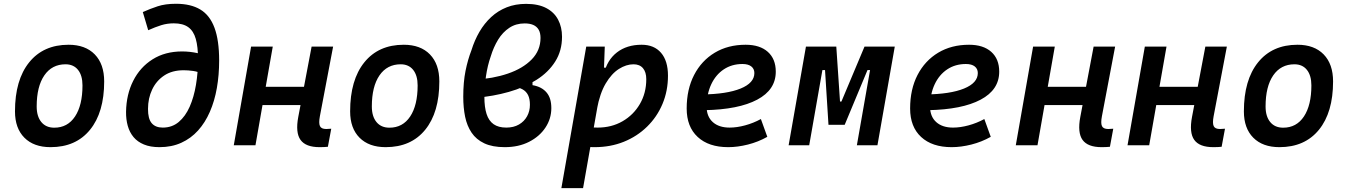

<svg xmlns="http://www.w3.org/2000/svg" viewBox="-20 -762 7071 1007"><path d="M245.1 9.8Q157.2 9.8 107.9 -39.8Q58.6 -89.4 58.6 -177.7Q58.6 -342.8 133.1 -435.1Q207.5 -527.3 339.8 -527.3Q427.7 -527.3 477.1 -476.6Q526.4 -425.8 526.4 -335Q526.4 -172.4 452.1 -81.3Q377.9 9.8 245.1 9.8ZM264.6 -92.3Q334.5 -92.3 373.5 -151.1Q412.6 -210 412.6 -314Q412.6 -366.2 389.2 -395.5Q365.7 -424.8 323.7 -424.8Q252.4 -424.8 212.4 -366.5Q172.4 -308.1 172.4 -203.6Q172.4 -151.4 196.8 -121.8Q221.2 -92.3 264.6 -92.3Z M816.4 9.8Q768.6 9.8 734.9 -4.2Q701.2 -18.1 680.4 -43Q659.7 -67.9 650.1 -101.8Q640.6 -135.7 641.1 -175.8Q642.6 -266.6 678.7 -338.1Q714.8 -409.7 780.3 -450.9Q845.7 -492.2 935.1 -492.2Q975.6 -492.2 1016.6 -483.2Q1057.6 -474.1 1095.7 -454.6L1046.4 -373Q1019 -386.2 992.9 -389.9Q966.8 -393.6 943.4 -393.6Q882.8 -393.6 841.3 -366Q799.8 -338.4 778.1 -292.5Q756.3 -246.6 756.3 -190.9Q755.9 -139.2 775.6 -116Q795.4 -92.8 833.5 -92.8Q882.3 -92.8 917.5 -122.3Q952.6 -151.9 974.9 -202.4Q997.1 -252.9 1007.8 -317.1Q1018.6 -381.3 1018.6 -451.2Q1018.6 -516.6 1006.8 -558.1Q995.1 -599.6 967.3 -619.6Q939.5 -639.6 891.6 -639.6Q856.9 -639.6 825.7 -629.9Q794.4 -620.1 757.3 -603.5L729 -698.7Q767.1 -715.8 806.9 -729Q846.7 -742.2 903.3 -742.2Q980.5 -742.2 1030.5 -712.2Q1080.6 -682.1 1105 -616.2Q1129.4 -550.3 1129.4 -444.3Q1129.4 -368.7 1117.4 -300.5Q1105.5 -232.4 1080.8 -175.8Q1056.2 -119.1 1018.8 -77.6Q981.4 -36.1 930.9 -13.2Q880.4 9.8 816.4 9.8Z M1206.1 0 1296.9 -517.6H1410.6L1319.8 0ZM1290.5 -210.9 1307.1 -306.6H1650.9L1633.8 -210.9ZM1656.2 9.8Q1583.5 9.8 1556.2 -28.3Q1528.8 -66.4 1544.4 -148.9L1614.3 -517.6H1727.1L1657.7 -152.3Q1650.9 -116.2 1658 -100.8Q1665 -85.4 1690.9 -85.4Q1703.1 -85.4 1717.3 -86.9L1699.7 7.8Q1690.4 8.8 1679.7 9.3Q1668.9 9.8 1656.2 9.8Z M2002.9 9.8Q1915 9.8 1865.7 -39.8Q1816.4 -89.4 1816.4 -177.7Q1816.4 -342.8 1890.9 -435.1Q1965.3 -527.3 2097.7 -527.3Q2185.5 -527.3 2234.9 -476.6Q2284.2 -425.8 2284.2 -335Q2284.2 -172.4 2210 -81.3Q2135.7 9.8 2002.9 9.8ZM2022.5 -92.3Q2092.3 -92.3 2131.3 -151.1Q2170.4 -210 2170.4 -314Q2170.4 -366.2 2147 -395.5Q2123.5 -424.8 2081.5 -424.8Q2010.3 -424.8 1970.2 -366.5Q1930.2 -308.1 1930.2 -203.6Q1930.2 -151.4 1954.6 -121.8Q1979 -92.3 2022.5 -92.3Z M2474.6 -249 2467.8 -344.2Q2564.9 -349.1 2643.6 -376Q2722.2 -402.8 2768.6 -450.2Q2814.9 -497.6 2814.9 -563Q2814.9 -589.4 2805.2 -606.2Q2795.4 -623 2777.1 -631.1Q2758.8 -639.2 2731.9 -639.2Q2686 -639.2 2651.4 -616.2Q2616.7 -593.3 2592.5 -554Q2568.4 -514.6 2553.7 -465.8Q2537.1 -418.9 2528.8 -362.3Q2520.5 -305.7 2520.5 -253.4Q2520.5 -199.7 2532 -164.1Q2543.5 -128.4 2568.8 -110.6Q2594.2 -92.8 2635.3 -92.8Q2673.8 -92.8 2701.7 -108.9Q2729.5 -125 2744.4 -152.1Q2759.3 -179.2 2759.3 -212.4Q2759.3 -243.7 2749.5 -263.4Q2739.7 -283.2 2719.7 -293.9Q2699.7 -304.7 2667.5 -308.1L2772.9 -343.3V-315.4Q2797.9 -311 2816.2 -301.3Q2834.5 -291.5 2846.9 -276.6Q2859.4 -261.7 2865.5 -241.5Q2871.6 -221.2 2871.6 -194.8Q2871.6 -139.6 2840.8 -93Q2810.1 -46.4 2755.1 -18.3Q2700.2 9.8 2627.4 9.8Q2562.5 9.8 2520 -10.3Q2477.5 -30.3 2453.4 -66.2Q2429.2 -102.1 2419.4 -149.9Q2409.7 -197.8 2409.7 -254.4Q2409.7 -331.1 2421.6 -390.4Q2433.6 -449.7 2452.6 -498.5Q2468.8 -550.8 2494.6 -595.2Q2520.5 -639.6 2556.2 -672.6Q2591.8 -705.6 2637.5 -723.6Q2683.1 -741.7 2739.3 -741.7Q2803.2 -741.7 2845 -719.7Q2886.7 -697.8 2907.2 -658.7Q2927.7 -619.6 2927.7 -569.3Q2927.7 -495.6 2891.8 -439Q2856 -382.3 2793.2 -342.8Q2730.5 -303.2 2648.7 -280Q2566.9 -256.8 2474.6 -249Z M3038.1 224.6H2924.3L3054.7 -517.6H3151.9L3147.5 -395ZM3099.1 9.8Q3064.9 9.8 3031.5 7.1Q2998 4.4 2963.9 -0.5L3015.6 -105Q3045.9 -92.8 3114.7 -92.8Q3187.5 -92.8 3245.1 -126Q3302.7 -159.2 3336.2 -216.8Q3369.6 -274.4 3369.6 -346.7Q3369.6 -383.8 3352.3 -404.3Q3335 -424.8 3302.7 -424.8Q3264.6 -424.8 3226.1 -400.4Q3187.5 -376 3156.7 -324Q3126 -272 3110.8 -189.5L3129.9 -407.2H3172.4L3147 -373Q3163.6 -446.8 3215.6 -487.1Q3267.6 -527.3 3345.2 -527.3Q3410.6 -527.3 3447 -485.1Q3483.4 -442.9 3483.4 -365.2Q3483.4 -285.2 3454.6 -216.8Q3425.8 -148.4 3373.5 -97.4Q3321.3 -46.4 3251.5 -18.3Q3181.6 9.8 3099.1 9.8Z M3806.6 -92.8Q3844.7 -92.8 3887.9 -104.5Q3931.2 -116.2 3970.7 -137.7L4004.4 -44.4Q3957 -17.6 3902.8 -3.9Q3848.6 9.8 3799.3 9.8Q3696.8 9.8 3639.2 -43.7Q3581.5 -97.2 3581.5 -192.9Q3581.5 -293.5 3620.4 -368.7Q3659.2 -443.8 3728.8 -485.6Q3798.3 -527.3 3890.6 -527.3Q3965.3 -527.3 4007.1 -490Q4048.8 -452.6 4048.8 -386.2Q4048.8 -291 3951.4 -239.3Q3854 -187.5 3675.3 -184.1L3662.1 -266.6Q3792 -268.1 3864.3 -297.6Q3936.5 -327.1 3936.5 -378.9Q3936.5 -400.9 3920.4 -413.6Q3904.3 -426.3 3874 -426.3Q3818.4 -426.3 3776.1 -398.2Q3733.9 -370.1 3710.2 -319.6Q3686.5 -269 3686 -201.7Q3686.5 -150.4 3718.5 -121.6Q3750.5 -92.8 3806.6 -92.8Z M4353.5 -107.4 4387.2 -229.5H4393.1L4514.2 -517.6H4581.1L4559.6 -394.5H4529.8L4410.2 -107.4ZM4116.2 0 4207 -517.6H4314.9L4224.1 0ZM4325.2 -107.4 4307.1 -394.5H4277.3L4298.8 -517.6H4366.2L4385.7 -229.5H4389.6L4376.5 -107.4ZM4474.1 0 4564.9 -517.6H4672.9L4582 0Z M4978.5 -92.8Q5016.6 -92.8 5059.8 -104.5Q5103 -116.2 5142.6 -137.7L5176.3 -44.4Q5128.9 -17.6 5074.7 -3.9Q5020.5 9.8 4971.2 9.8Q4868.7 9.8 4811 -43.7Q4753.4 -97.2 4753.4 -192.9Q4753.4 -293.5 4792.2 -368.7Q4831.1 -443.8 4900.6 -485.6Q4970.2 -527.3 5062.5 -527.3Q5137.2 -527.3 5179 -490Q5220.7 -452.6 5220.7 -386.2Q5220.7 -291 5123.3 -239.3Q5025.9 -187.5 4847.2 -184.1L4834 -266.6Q4963.9 -268.1 5036.1 -297.6Q5108.4 -327.1 5108.4 -378.9Q5108.4 -400.9 5092.3 -413.6Q5076.2 -426.3 5045.9 -426.3Q4990.2 -426.3 4948 -398.2Q4905.8 -370.1 4882.1 -319.6Q4858.4 -269 4857.9 -201.7Q4858.4 -150.4 4890.4 -121.6Q4922.4 -92.8 4978.5 -92.8Z M5307.6 0 5398.4 -517.6H5512.2L5421.4 0ZM5392.1 -210.9 5408.7 -306.6H5752.4L5735.4 -210.9ZM5757.8 9.8Q5685.1 9.8 5657.7 -28.3Q5630.4 -66.4 5646 -148.9L5715.8 -517.6H5828.6L5759.3 -152.3Q5752.4 -116.2 5759.5 -100.8Q5766.6 -85.4 5792.5 -85.4Q5804.7 -85.4 5818.8 -86.9L5801.3 7.8Q5792 8.8 5781.2 9.3Q5770.5 9.8 5757.8 9.8Z M5893.6 0 5984.4 -517.6H6098.1L6007.3 0ZM5978 -210.9 5994.6 -306.6H6338.4L6321.3 -210.9ZM6343.8 9.8Q6271 9.8 6243.7 -28.3Q6216.3 -66.4 6231.9 -148.9L6301.8 -517.6H6414.6L6345.2 -152.3Q6338.4 -116.2 6345.5 -100.8Q6352.5 -85.4 6378.4 -85.4Q6390.6 -85.4 6404.8 -86.9L6387.2 7.8Q6377.9 8.8 6367.2 9.3Q6356.4 9.8 6343.8 9.8Z M6690.4 9.8Q6602.5 9.8 6553.2 -39.8Q6503.9 -89.4 6503.9 -177.7Q6503.9 -342.8 6578.4 -435.1Q6652.8 -527.3 6785.2 -527.3Q6873 -527.3 6922.4 -476.6Q6971.7 -425.8 6971.7 -335Q6971.7 -172.4 6897.5 -81.3Q6823.2 9.8 6690.4 9.8ZM6710 -92.3Q6779.8 -92.3 6818.8 -151.1Q6857.9 -210 6857.9 -314Q6857.9 -366.2 6834.5 -395.5Q6811 -424.8 6769 -424.8Q6697.8 -424.8 6657.7 -366.5Q6617.7 -308.1 6617.7 -203.6Q6617.7 -151.4 6642.1 -121.8Q6666.5 -92.3 6710 -92.3Z"/></svg>

Font: Cascadia Mono Medium
Style: Italic
Weight: 500
Italic angle: -10°
Monospace: yes
Designer: Aaron Bell
Foundry: Saja Typeworks
Version: Version 2407.024